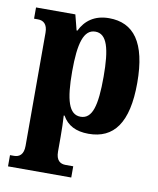

<svg xmlns="http://www.w3.org/2000/svg" viewBox="-86 -613 749 909"><g transform="rotate(10 288.5 -159.0)"><path d="M15 228H319V174H282C256 174 236 160 236 118V48C236 10 235 -25 233 -55H237C261 -12 302 10 363 10C484 10 549 -74 549 -267C549 -462 483 -546 365 -546C295 -546 251 -512 227 -462H223L204 -536H15V-482H34C60 -482 80 -467 80 -426V118C80 160 60 174 34 174H15ZM312 -63C256 -63 236 -130 236 -268C236 -403 256 -472 312 -472C368 -472 387 -403 387 -268C387 -130 369 -63 312 -63Z"/></g></svg>

Font: Noto Serif Condensed ExtraBold
Style: Regular
Weight: 800
Width: 3
Designer: Monotype Design Team
Foundry: Monotype Imaging Inc.
Version: Version 2.013